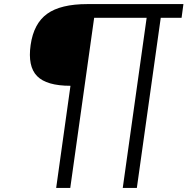

<svg xmlns="http://www.w3.org/2000/svg" viewBox="-20 -720 918 940"><path d="M767 -633 650 200H581L698 -633H441L324 200H255L325 -300Q208 -300 161.5 -347.5Q115 -395 130 -500Q145 -605 211 -652.5Q277 -700 408 -700H878L869 -633Z"/></svg>

Font: Fivo Sans Modern
Style: Italic
Weight: 400
Designer: Alexander Slobzheninov
Foundry: Alexander Slobzheninov
Version: 1.0